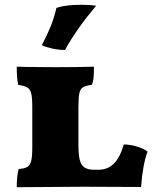

<svg xmlns="http://www.w3.org/2000/svg" viewBox="-20 -781 667 803"><path d="M498 -177Q529 -176 556.5 -167Q584 -158 597 -147Q577 -93 570 1L330 0L50 2Q50 -45 58 -74Q83 -76 94.5 -83Q106 -90 110.5 -108Q115 -126 115 -164V-333Q115 -373 110.5 -390.5Q106 -408 94.5 -415Q83 -422 56 -426Q50 -456 50 -502Q76 -502 88 -501L211 -500Q301 -500 373 -502Q373 -476 371.5 -458Q370 -440 364 -426Q338 -423 327 -416Q316 -409 312 -391.5Q308 -374 308 -334V-171Q308 -113 322 -92Q336 -71 374 -71H391Q431 -71 456.5 -97Q482 -123 498 -177ZM155 -592Q179 -638 193 -673.5Q207 -709 216 -748Q254 -761 318 -761Q358 -761 382 -757Q298 -657 252 -572Q226 -572 198.5 -578Q171 -584 155 -592Z"/></svg>

Font: Vollkorn SC Black
Style: Regular
Weight: 900
Designer: Friedrich Althausen
Foundry: Friedrich Althausen
Version: Version 4.015